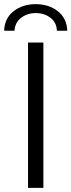

<svg xmlns="http://www.w3.org/2000/svg" viewBox="-21 -905 344 925"><path d="M114 0V-700H188V0ZM-1 -757Q1 -817 44.5 -851Q88 -885 151 -885Q214 -885 257.5 -851Q301 -817 303 -757H253Q252 -796 222.5 -819Q193 -842 151 -842Q110 -842 80.5 -819Q51 -796 49 -757Z"/></svg>

Font: Montserrat Thin
Style: Regular
Weight: 400
Version: Version 9.000